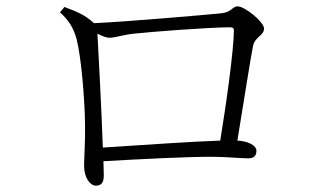

<svg xmlns="http://www.w3.org/2000/svg" viewBox="-20 -642 1040 605"><path d="M183 -620 169 -603C195 -580 211 -556 221 -520C236 -464 247 -329 248 -250C249 -206 245 -139 245 -120C245 -80 265 -57 282 -57C299 -57 307 -66 307 -89L306 -134C429 -141 567 -148 646 -148C690 -148 742 -143 762 -143C781 -143 788 -152 788 -167C788 -183 764 -197 728 -199C747 -313 769 -458 778 -500C784 -525 812 -531 812 -552C812 -573 751 -622 729 -622C712 -622 710 -603 676 -600C638 -596 373 -573 276 -569C248 -595 221 -606 183 -620ZM287 -536C300 -529 315 -523 325 -523C343 -523 370 -533 403 -536C458 -542 639 -556 706 -556C714 -556 717 -553 717 -546C717 -488 693 -314 674 -199C582 -196 415 -184 304 -177C300 -297 290 -481 287 -536Z"/></svg>

Font: Noto Serif HK Light
Style: Regular
Weight: 300
Designer: Ryoko NISHIZUKA 西塚涼子 (kana & ideographs); Frank Grießhammer (Latin, Greek & Cyrillic); Wenlong ZHANG 张文龙 (bopomofo); San
Foundry: Adobe
Version: Version 2.001;hotconv 1.1.0;makeotfexe 2.6.0